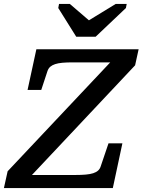

<svg xmlns="http://www.w3.org/2000/svg" viewBox="-51 -962 729 982"><path d="M339 -774H438L593 -921L597 -942H541L366 -835L433 -833L306 -942H251L247 -921ZM61 -67H333Q364 -67 387 -69Q410 -71 425.5 -76Q441 -81 450.5 -89.5Q460 -98 464 -111L504 -229H575L526 0H-31L-12 -86L542 -674L558 -643H320Q290 -643 268 -641Q246 -639 231 -634Q216 -629 206.5 -621Q197 -613 192 -599L160 -502H90L135 -710H658L640 -628L71 -23Z"/></svg>

Font: Roboto Serif Medium
Style: Italic
Weight: 500
Italic angle: -10°
Designer: Greg Gazdowicz
Foundry: Commercial Type
Version: Version 1.008